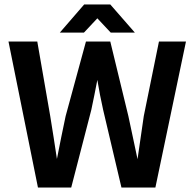

<svg xmlns="http://www.w3.org/2000/svg" viewBox="-20 -840 870 860"><path d="M299 0 389 -348C399 -394 407 -436 416 -482C423 -438 432 -393 442 -348L524 0H676L813 -654H692L624 -320C615 -256 605 -192 596 -127C582 -191 569 -257 555 -320L474 -654H365L274 -320C260 -256 248 -193 235 -128C226 -191 215 -256 205 -320L147 -654H18L150 0ZM416 -758 476 -694H584L474 -820H357L248 -694H356Z"/></svg>

Font: Falling Sky
Style: Med
Weight: 500
Designer: Paul D. Hunt
Foundry: Adobe Systems Incorporated
Version: Version 1.02